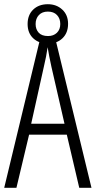

<svg xmlns="http://www.w3.org/2000/svg" viewBox="-20 -891 454 911"><path d="M356 0 297 -252H118L58 0H0L172 -714H241L414 0ZM224 -574Q218 -600 214 -622Q210 -644 206 -667Q200 -624 188 -574L128 -304H286ZM208 -684Q165 -684 138 -709Q111 -734 111 -777Q111 -820 137.5 -845.5Q164 -871 207 -871Q248 -871 275.5 -845.5Q303 -820 303 -778Q303 -735 276.5 -709.5Q250 -684 208 -684ZM208 -720Q234 -720 250 -735.5Q266 -751 266 -777Q266 -803 250.5 -819.5Q235 -836 207 -836Q180 -836 164.5 -819.5Q149 -803 149 -777Q149 -752 163.5 -736Q178 -720 208 -720Z"/></svg>

Font: Noto Sans Khmer ExtraCondensed Light
Style: Regular
Weight: 300
Width: 2
Designer: Danh Hong and the Monotype Design Team
Foundry: Monotype Imaging Inc.
Version: Version 2.004; ttfautohint (v1.8.4.7-5d5b)